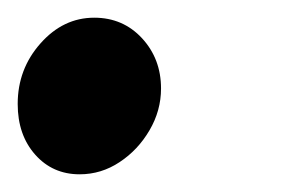

<svg xmlns="http://www.w3.org/2000/svg" viewBox="-23 -187 327 217"><path d="M67 10Q36.5 10 16.8 -12.2Q-3 -34.5 -3 -69.5Q-3 -109 22.8 -138Q48.5 -167 83.5 -167Q116 -167 137.5 -143.8Q159 -120.5 159 -87Q159 -62 146 -39.8Q133 -17.5 112.2 -3.8Q91.5 10 67 10Z"/></svg>

Font: Libre Caslon Condensed Bold
Style: Italic
Weight: 700
Italic angle: -22.583°
Designer: Pablo Impallari, Rodrigo Fuenzalida, Katja Schimmel, Ertekin Erdin
Foundry: Pablo Impallari, Rodrigo Fuenzalida
Version: Version 2.000; ttfautohint (v1.8.4.7-5d5b);gftools[0.9.33]